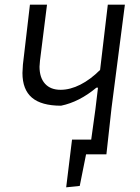

<svg xmlns="http://www.w3.org/2000/svg" viewBox="-20 -660 597 821"><path d="M514 -640 457 -199 435 0H348L321 135L263 141L288 -63H370L388 -193L399 -285H392Q319 -224 241 -208Q157 -208 116.5 -242.5Q76 -277 76 -348Q76 -358 78 -384L108 -640H181L151 -401Q149 -383 149 -375Q149 -328 172.5 -302Q196 -276 239 -276Q280 -276 323.5 -298Q367 -320 408 -361L441 -640Z"/></svg>

Font: Alegreya Sans SC
Style: Italic
Weight: 400
Italic angle: -7°
Designer: Juan Pablo del Peral
Foundry: Huerta Tipografica
Version: Version 2.008; ttfautohint (v1.6)